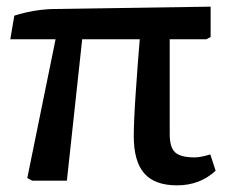

<svg xmlns="http://www.w3.org/2000/svg" viewBox="-20 -543 703 577"><path d="M512 14Q445 14 413.5 -22Q382 -58 382 -134Q382 -154 383.5 -189Q385 -224 388 -266Q391 -308 394 -350Q397 -392 400 -425H227L181 0H77L62 -8L147 -425H11L23 -496Q38 -501 60 -506Q82 -511 104.5 -513.5Q127 -516 143 -516L613 -523V-432L600 -425H490Q490 -357 490 -283.5Q490 -210 490 -140Q490 -100 506.5 -85Q523 -70 565 -70Q583 -70 612 -79L628 -30Q581 14 512 14Z"/></svg>

Font: Literata Medium
Style: Regular
Weight: 500
Designer: Latin by Veronika Burian and Jose Scaglione. Greek by Irene Vlachou. Cyrillic by Vera Evstafieva.
Foundry: TypeTogether
Version: Version 3.103; ttfautohint (v1.8.4.7-5d5b);gftools[0.9.29]